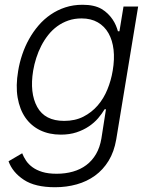

<svg xmlns="http://www.w3.org/2000/svg" viewBox="-20 -573 641 809"><path d="M73.5 72.8Q79.5 88.4 89.7 103.7Q99.8 119 116.7 131.4Q133.5 143.8 158.4 151.5Q183.2 159.1 218.8 159.1Q255.7 159.1 287.5 150Q319.2 141 343.8 122.5Q368.3 104 384.6 76.2Q400.9 48.3 407.3 10.3L426.5 -112.6H420.8Q409.8 -94.1 393.5 -74.9Q377.1 -55.8 354.4 -40.5Q331.7 -25.2 302.4 -15.4Q273.1 -5.7 236.2 -5.7Q187.5 -5.7 149.3 -24.1Q111.2 -42.6 87 -77.2Q62.9 -111.9 54.3 -161.8Q45.8 -211.6 56.5 -274.1Q62.1 -308.9 73.7 -343.2Q85.2 -377.5 102.5 -408.4Q119.7 -439.3 142.4 -465.7Q165.1 -492.2 193.4 -511.5Q221.6 -530.9 255.1 -541.9Q288.7 -552.9 327.8 -552.9Q377.8 -552.9 408 -535.2Q422.9 -526.3 434.3 -515.1Q445.7 -503.9 454 -491.7Q462.4 -479.4 467.9 -466.6Q473.4 -453.8 476.9 -441.4H483.3L500.4 -545.5H562.1L469.8 14.2Q460.9 66.4 437.7 104.4Q414.4 142.4 380.3 167.1Q346.2 191.8 303.3 203.8Q260.3 215.9 212 215.9Q127.8 215.9 80.6 184.7Q32.7 153.1 16 106.5ZM136.7 -122.5Q169 -63.6 250.4 -63.6Q296.2 -63.6 331.1 -81.3Q366.1 -99.1 391.5 -128.4Q416.9 -157.7 432.5 -196Q448.2 -234.4 454.9 -275.2Q463.1 -323.2 458.5 -363.5Q453.8 -403.8 437.1 -433.1Q420.5 -462.4 391.9 -478.9Q363.3 -495.4 323.5 -495.4Q293.3 -495.4 267.8 -486.5Q242.2 -477.6 221.1 -462.2Q199.9 -446.7 183.2 -425.6Q166.5 -404.5 153.9 -380Q141.3 -355.5 132.8 -328.8Q124.3 -302.2 119.7 -275.2Q104.4 -181.5 136.7 -122.5Z"/></svg>

Font: Inter P Light
Style: Italic
Weight: 300
Italic angle: 9.39999°
Designer: Rasmus Andersson
Foundry: rsms
Version: Version 3.018;git-588b23468